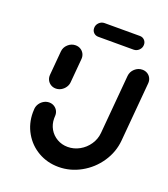

<svg xmlns="http://www.w3.org/2000/svg" viewBox="-123 -741 731 833"><g transform="rotate(20 242.5 -324.5)"><path d="M114.8 -312.6Q101.9 -312.6 91.5 -319.1Q81.1 -325.6 75.7 -336.5Q70.4 -347.4 71.5 -360.4L81.1 -471.1Q82.6 -490.7 97.8 -504.6Q113 -518.5 132.6 -518.5Q145.6 -518.5 155.9 -512.2Q166.3 -505.9 171.9 -495Q177.4 -484.1 176.3 -471.1L166.7 -360.4Q165.6 -347.4 158.1 -336.5Q150.7 -325.6 139.3 -319.1Q127.8 -312.6 114.8 -312.6ZM441.1 -518.1Q454.1 -518.1 464.4 -511.9Q474.8 -505.6 480.2 -494.6Q485.6 -483.7 484.4 -470.7L460.7 -198.5Q455.9 -143.7 424.6 -97.4Q393.3 -51.1 344.8 -24.1Q296.3 3 241.9 3Q190.4 3 148.1 -21.3Q105.9 -45.6 81.7 -87.8Q57.4 -130 57.4 -181.1Q57.4 -186.7 58.1 -198.5Q59.3 -211.5 66.7 -222.4Q74.1 -233.3 85.6 -239.8Q97 -246.3 110 -246.3Q123 -246.3 133.3 -239.8Q143.7 -233.3 149.1 -222.4Q154.4 -211.5 153.3 -198.5Q153 -195.2 153 -188.9Q153 -161.9 165.7 -139.8Q178.5 -117.8 200.7 -105Q223 -92.2 250 -92.2Q278.9 -92.2 304.4 -106.5Q330 -120.7 346.5 -145.2Q363 -169.6 365.6 -198.5L389.3 -470.7Q391.1 -490.4 406.3 -504.3Q421.5 -518.1 441.1 -518.1ZM181.9 -616.7Q181.9 -631.1 192.4 -641.5Q203 -651.9 217.4 -651.9H380.4Q393 -651.9 401.5 -643.3Q410 -634.8 410 -621.9Q410 -607.4 399.4 -597Q388.9 -586.7 374.8 -586.7H211.9Q198.9 -586.7 190.4 -595.2Q181.9 -603.7 181.9 -616.7Z"/></g></svg>

Font: 26F Galaxy Sans Extra Bold
Style: Italic
Weight: 800
Italic angle: -5°
Designer: C₂₉H₂₅N₃O₅
Version: Version 1.200